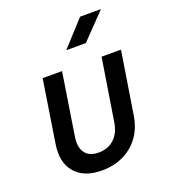

<svg xmlns="http://www.w3.org/2000/svg" viewBox="-143 -889 887 1004"><g transform="rotate(-20 300.0 -387.5)"><path d="M253 10Q153 10 104 -47.5Q55 -105 71 -204L125 -550H233L179 -205Q170 -147 193.5 -115.5Q217 -84 269 -84Q320 -84 354.5 -115.5Q389 -147 398 -205L453 -550H561L506 -204Q496 -138 461.5 -90Q427 -42 373.5 -16Q320 10 253 10ZM291 -645 419 -785H535L400 -645Z"/></g></svg>

Font: NKDuy Mono SemiBold
Style: Italic
Weight: 600
Italic angle: -9°
Monospace: yes
Designer: NKDuy
Foundry: NKDuy
Version: Version 2.251; ttfautohint (v1.8.4.7-5d5b)